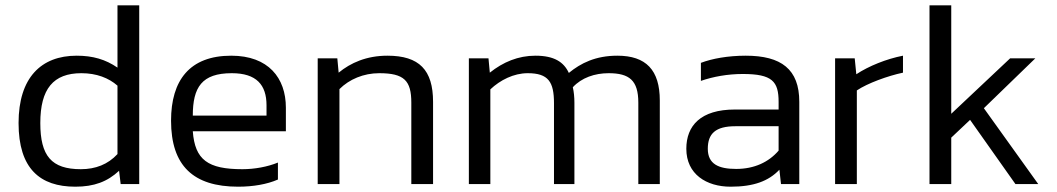

<svg xmlns="http://www.w3.org/2000/svg" viewBox="-20 -694 3985 724"><path d="M50 -230C50 -58 131 10 264 10C335 10 385 -9 429 -50L435 0H505V-674H423V-439C378 -470 330 -484 269 -484C135 -484 50 -401 50 -230ZM287 -418C344 -418 390 -400 423 -371V-113C387 -74 340 -56 285 -56C174 -56 132 -106 132 -230C132 -359 181 -418 287 -418Z M707 -199H1058V-288C1058 -400 992 -484 852 -484C695 -484 625 -391 625 -239C625 -69 709 10 878 10C934 10 987 1 1028 -17V-81C989 -65 940 -56 894 -56C764 -56 715 -91 707 -199ZM854 -418C947 -418 985 -374 985 -297V-258H707C707 -365 741 -418 854 -418Z M1613 0V-310C1613 -430 1561 -484 1441 -484C1362 -484 1302 -457 1257 -420L1252 -474H1178V0H1260V-358C1297 -395 1351 -418 1410 -418C1504 -418 1531 -390 1531 -307V0Z M2468 0V-315C2468 -430 2416 -484 2308 -484C2226 -484 2170 -456 2125 -419C2106 -460 2070 -484 1999 -484C1934 -484 1877 -460 1827 -420L1822 -474H1748V0H1829V-357C1866 -392 1917 -418 1970 -418C2048 -418 2069 -385 2069 -305V0H2146V-307C2146 -327 2144 -348 2140 -365C2173 -401 2223 -418 2275 -418C2353 -418 2387 -391 2387 -307V0Z M2925 0H2994V-310C2994 -433 2926 -484 2792 -484C2725 -484 2665 -473 2623 -457V-389C2669 -405 2724 -415 2781 -415C2892 -415 2916 -387 2916 -310V-281H2751C2622 -281 2568 -220 2568 -133C2568 -37 2644 10 2735 10C2822 10 2878 -11 2919 -54ZM2916 -218V-126C2879 -83 2825 -57 2756 -57C2690 -57 2649 -75 2649 -133C2649 -190 2678 -218 2753 -218Z M3203 -474H3129V0H3211V-353C3251 -380 3328 -408 3385 -420V-484C3323 -472 3256 -445 3209 -414Z M3690 -286 3884 -474H3789L3567 -265V-674H3485V0H3567V-175L3638 -242L3809 0H3895Z"/></svg>

Font: Kanit Light
Style: Regular
Weight: 300
Designer: Katatrad Team
Foundry: CadsonDemak
Version: Version 1.000;PS 001.000;hotconv 1.0.88;makeotf.lib2.5.64775